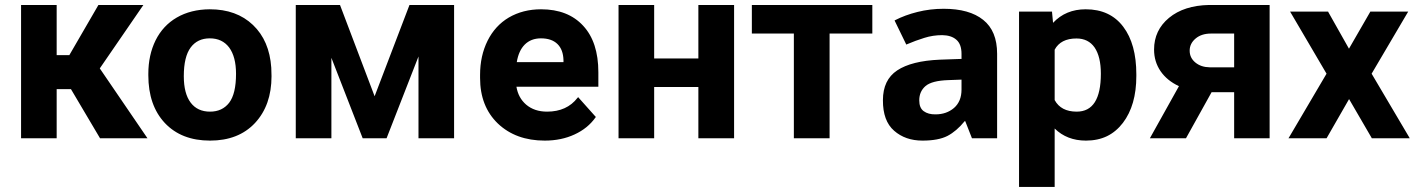

<svg xmlns="http://www.w3.org/2000/svg" viewBox="-20 -548 5615 761"><path d="M261.2 -194.8H204.6V0H63.5V-528.3H204.6V-329.6H254.9L370.1 -528.3H548.3L375.5 -276.9L564.5 0H376.5Z M735.8 -359.9Q708.5 -323.2 708.5 -246.1Q708.5 -177.2 735.8 -141.1Q762.7 -105.5 812.5 -105.5Q860.8 -105.5 888.2 -140.6Q915.5 -176.3 915.5 -255.4Q915.5 -322.8 888.2 -359.9Q860.8 -396 811.5 -396Q762.7 -396 735.8 -359.9ZM567.9 -249.5V-255.4Q567.9 -329.6 596.7 -388.2Q626 -446.8 680.7 -478.5Q736.3 -510.7 811.5 -511.2Q917.5 -511.2 982.7 -449Q1047.9 -386.7 1055.2 -279.8L1056.2 -246.1Q1056.2 -130.9 990.7 -60.5Q925.3 9.3 812.5 9.3Q699.2 9.3 633.3 -60.5Q567.9 -130.4 567.9 -249.5Z M1464.8 -166.5 1603 -528.3H1779.8V0H1638.7V-324.2L1512.2 0H1417.5L1293.5 -318.8V0H1152.3V-528.3H1327.6Z M2124 -396Q2084.5 -396 2059.6 -371.1Q2035.6 -346.7 2028.3 -301.8H2213.4V-309.1Q2212.4 -351.1 2189.5 -373.5Q2166.5 -396 2124 -396ZM2139.2 9.3Q2024.4 9.3 1953.1 -58.6Q1882.8 -126.5 1882.8 -238.8V-251.5Q1882.8 -326.7 1912.6 -386.7Q1942.4 -446.3 1996.6 -478.5Q2052.7 -511.2 2124.5 -511.2Q2231.4 -511.2 2291.5 -445.8Q2351.6 -380.9 2351.6 -261.7V-207.5V-204.1H2348.1H2026.9Q2034.2 -160.2 2065.4 -133.3Q2098.1 -105.5 2148.4 -105.5Q2226.6 -105.5 2269 -160.2L2271.5 -163.1L2273.9 -160.2L2339.8 -86.4L2341.8 -84.5L2340.3 -82.5Q2309.6 -39.1 2257.3 -15.1Q2231 -2.9 2201.4 3.2Q2171.9 9.3 2139.2 9.3Z M2889.6 0H2748V-203.1H2572.8V0H2431.6V-528.3H2572.8V-316.4H2748V-528.3H2889.6Z M3437.5 -415H3268.1V0H3126.5V-415H2960V-528.3H3437.5Z M3791 -192.9V-232.4L3739.3 -230.5Q3673.8 -228.5 3648.4 -207Q3623.5 -185.5 3623.5 -150.4Q3623.5 -120.1 3641.1 -107.4Q3659.2 -94.2 3688 -94.7Q3731.4 -94.7 3761.2 -120.1Q3791 -146 3791 -192.9ZM3720.2 -513.2Q3822.3 -513.2 3877 -469.2Q3932.1 -425.3 3932.1 -335V-2V0H3930.2H3833.5H3832.5L3832 -1L3805.7 -67.9H3803.7Q3771 -27.8 3735.4 -9.3Q3717.3 0 3692.6 4.6Q3668 9.3 3636.2 9.3Q3568.4 9.3 3523.9 -29.8Q3479 -68.8 3479.5 -150.9Q3479.5 -231.4 3536.1 -269Q3592.8 -306.6 3705.1 -311.5L3791 -314.5V-334.5Q3791 -373 3770.5 -390.6Q3750.5 -408.2 3714.4 -408.7Q3677.7 -408.7 3643.6 -397.9Q3608.9 -387.2 3573.7 -372.1L3572.3 -371.1L3571.3 -373L3526.4 -465.3L3525.9 -467.3L3527.3 -467.8Q3566.9 -488.3 3616.7 -500.7Q3666.5 -513.2 3720.2 -513.2Z M4247.6 -105.5Q4343.3 -105.5 4343.3 -255.9Q4343.3 -323.2 4318.4 -359.9Q4293.5 -395.5 4246.6 -395.5Q4184.1 -395.5 4160.2 -351.1V-151.4Q4185.1 -105.5 4247.6 -105.5ZM4483.9 -253.4V-246.6Q4483.9 -130.9 4430.7 -61Q4403.8 -25.9 4367.7 -8.3Q4331.1 9.3 4284.2 9.3Q4209 9.3 4160.2 -38.6V189.9V192.9H4156.7H4022.5H4019V189.9V-498.5V-502H4022.5H4147H4149.9V-499L4153.8 -457.5Q4204.1 -511.2 4283.2 -511.2Q4379.9 -511.2 4432.1 -441.9Q4483.9 -373.5 4483.9 -253.4Z M4774.9 -281.2H4871.6V-415H4779.8Q4742.2 -415 4718.8 -395.3Q4695.3 -375.5 4695.3 -347.2Q4695.3 -318.8 4717.8 -300.3Q4740.2 -281.7 4774.9 -281.2ZM5012.2 -528.3V0H4871.6V-182.6H4782.2L4680.7 0H4537.6L4652.8 -206.5Q4605.5 -228.5 4579.8 -266.1Q4554.2 -303.7 4554.2 -351.6Q4554.2 -428.2 4613.5 -477.3Q4672.9 -526.4 4772.5 -528.3Z M5244.6 -500.5 5326.7 -355 5410.6 -500.5 5411.1 -502H5413.1H5557.1H5561.5L5559.1 -498L5416.5 -255.9L5565.4 -3.9L5567.4 0H5563H5418.5H5417L5416.5 -1.5L5327.1 -155.3L5238.8 -1.5L5237.8 0H5236.3H5091.3H5086.9L5089.4 -3.9L5237.8 -255.9L5095.7 -498L5093.3 -502H5097.7H5242.7H5244.1Z"/></svg>

Font: MAUL Bold
Style: Bold
Weight: 700
Designer: MAUL
Version: Version 1.0; 2020; ttfautohint (v1.8.3)